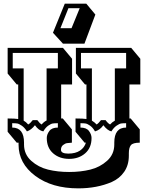

<svg xmlns="http://www.w3.org/2000/svg" viewBox="-20 -963 809 1055"><path d="M751 -499H691V-312H698L748 -252V-179Q710 -179 699 -165Q688 -151 688 -121V-108Q688 -56 662.5 -19Q637 18 594 37Q513 72 410 72Q266 72 174 3.5Q82 -65 82 -168V-179H72L22 -239V-312Q63 -312 80 -309V-499H72L22 -559V-700H326L376 -640V-499H316V-312H325L375 -252V-179Q358 -178 348 -176.5Q338 -175 326.5 -166Q315 -157 315 -140Q315 -119 355 -119Q395 -119 419.5 -135.5Q444 -152 452 -179H445L395 -239V-312Q438 -312 455 -309V-499H447L397 -559V-700H701L751 -640ZM608 -169V-179Q608 -262 673 -262V-286Q655 -286 645.5 -284.5Q636 -283 620.5 -272.5Q605 -262 592 -241Q570 -246 548 -275Q530 -249 502 -241Q490 -262 475 -272.5Q460 -283 450 -284.5Q440 -286 422 -286V-262Q455 -262 469 -243Q483 -224 483 -205Q483 -151 448 -120.5Q413 -90 360 -90Q307 -90 272 -120.5Q237 -151 237 -205Q237 -224 251 -243Q265 -262 298 -262V-286Q280 -286 270 -284.5Q260 -283 245 -272.5Q230 -262 218 -241Q192 -246 172 -275Q152 -249 128 -241Q115 -262 99.5 -272.5Q84 -283 74.5 -284.5Q65 -286 47 -286V-262Q112 -262 112 -179V-169Q112 -115 151.5 -79.5Q191 -44 244 -31Q297 -18 360 -18Q423 -18 476 -31Q529 -44 568.5 -79.5Q608 -115 608 -169ZM511 -279Q521 -285 535 -303H560Q573 -285 585 -279Q596 -292 611 -300V-587H673V-672H425V-587H485V-300Q499 -292 511 -279ZM135 -279Q147 -286 160 -303H185Q198 -285 209 -279Q220 -293 236 -301V-587H298V-672H50V-587H110V-300Q123 -293 135 -279ZM444 -723H326L271 -783L336 -943H454L504 -883ZM312 -808H373L418 -918H356Z"/></svg>

Font: Ewert
Style: Regular
Weight: 400
Designer: Johan Kallas, Mihkel Virkus
Foundry: Johan Kallas, Mihkel Virkus
Version: Version 1.001